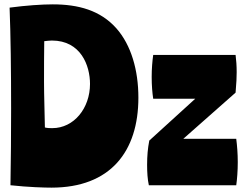

<svg xmlns="http://www.w3.org/2000/svg" viewBox="-20 -850 1126 881"><path d="M24 -815C29 -690 31 -523 31 -350C31 -228 30 -124 28 0C111 9 185 11 216 11C487 11 615 -155 615 -402C615 -528 582 -643 514 -720C440 -803 339 -830 222 -830C173 -830 99 -825 24 -815ZM218 -664C351 -664 393 -549 393 -465C393 -353 319 -262 220 -262C211 -262 198 -262 186 -265C185 -330 182 -414 182 -474C182 -536 182 -599 183 -661C194 -662 205 -664 218 -664ZM1064 0C1068 -28 1071 -66 1071 -106C1071 -145 1068 -182 1064 -213H821L1061 -425C1065 -470 1066 -498 1066 -519C1066 -549 1064 -574 1061 -598H683C679 -570 676 -534 676 -497C676 -458 679 -423 683 -397H876L665 -205C658 -169 655 -134 655 -93C655 -60 657 -27 663 0Z"/></svg>

Font: Ranchers
Style: Regular
Weight: 400
Designer: Pablo Impallari, Brenda Gallo
Foundry: Pablo Impallari, Brenda Gallo
Version: Version 1.000